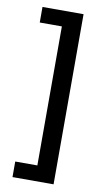

<svg xmlns="http://www.w3.org/2000/svg" viewBox="-82 -739 406 778"><g transform="rotate(10 121.0 -350.0)"><path d="M119 -64H28V0H197V-700H28V-636H119Z"/></g></svg>

Font: SVN-Bebas Neue
Style: Regular
Weight: 400
Designer: Ryoichi Tsunekawa
Foundry: Ryoichi Tsunekawa
Version: Version 001.003